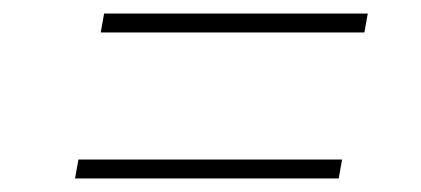

<svg xmlns="http://www.w3.org/2000/svg" viewBox="-20 -476 622 284"><path d="M129 -428 134 -456H524L519 -428ZM91 -212 96 -240H486L481 -212Z"/></svg>

Font: Gantari Thin
Style: Italic
Weight: 100
Italic angle: -10°
Designer: Anugrah Pasau
Foundry: Lafontype
Version: Version 1.000; ttfautohint (v1.8.4.7-5d5b)